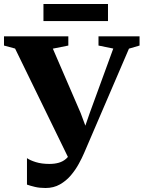

<svg xmlns="http://www.w3.org/2000/svg" viewBox="-40 -925 718 961"><path d="M188 16Q158 16 135 10.5Q112 5 95 -1V-133.5Q110.5 -122.5 139.5 -113.5Q168.5 -104.5 207 -104.5Q233.5 -104.5 254.2 -110.5Q275 -116.5 290.5 -130Q306 -143.5 315.5 -165V-107.5L35.5 -682L-20 -697V-743H302V-697L224.5 -681.5L364 -358.5L406 -245.5L367.5 -239L409 -359L527 -682L453 -697V-743H658.5V-697L605.5 -681.5L380.5 -158Q370.5 -134.5 354.2 -104.8Q338 -75 314.8 -47.5Q291.5 -20 260 -2Q228.5 16 188 16ZM500.5 -905V-819.5H177.5V-905Z"/></svg>

Font: Merriweather 72pt ExtraBold
Style: Regular
Weight: 800
Version: Version 2.100